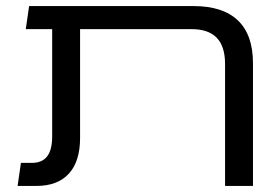

<svg xmlns="http://www.w3.org/2000/svg" viewBox="-20 -613 884 633"><path d="M722 0V-402Q722 -460 694.5 -488.5Q667 -517 611 -517H152V-593H618Q715 -593 764.5 -545.5Q814 -498 814 -405V0ZM38 0 49 -76H85Q119 -76 135.5 -97.5Q152 -119 152 -163V-573H244V-158Q244 -81 207 -40.5Q170 0 100 0ZM65 -517 76 -593H203V-517Z"/></svg>

Font: Noto Sans Hebrew Thin
Style: Regular
Weight: 400
Version: Version 3.001